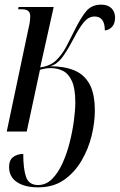

<svg xmlns="http://www.w3.org/2000/svg" viewBox="-20 -566 515 826"><path d="M144 240Q87 240 53 217.5Q19 195 19 152Q19 124 35.5 110.5Q52 97 80 96Q80 160 92 195Q104 230 144 230Q178 230 204 204Q230 178 249 136Q268 94 280 46Q292 -2 298 -47.5Q304 -93 304 -125Q304 -185 289.5 -217Q275 -249 251 -261Q227 -273 199 -273Q185 -273 174 -271Q163 -269 152 -266L95 0H9L102 -441Q107 -461 108.5 -474Q110 -487 110 -497Q110 -526 75 -526H58L60 -536H211L153 -276Q196 -282 221.5 -306.5Q247 -331 266 -367L299 -432Q328 -491 351.5 -518.5Q375 -546 415 -546Q444 -546 459.5 -530.5Q475 -515 475 -490Q475 -465 462.5 -451Q450 -437 431 -435Q431 -495 387 -495Q372 -495 359 -487Q346 -479 329.5 -455.5Q313 -432 289 -386Q268 -346 246.5 -317.5Q225 -289 196 -281Q256 -281 299 -263.5Q342 -246 365 -204.5Q388 -163 388 -89Q388 -40 374.5 16.5Q361 73 331.5 124Q302 175 256 207.5Q210 240 144 240Z"/></svg>

Font: Noto Serif Display ExtraCondensed
Style: Italic
Weight: 400
Width: 2
Italic angle: -12°
Designer: Monotype Design Team
Foundry: Monotype Imaging Inc.
Version: Version 2.009